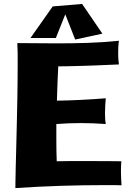

<svg xmlns="http://www.w3.org/2000/svg" viewBox="-20 -938 659 975"><path d="M517.1 -308.1Q485.4 -310.5 453.6 -311.8Q421.9 -313 390.1 -313Q359.4 -313 328.6 -311.8Q297.9 -310.5 266.1 -308.1V-226.1Q266.1 -196.8 266.6 -169.7Q267.1 -142.6 268.1 -119.1Q299.8 -120.1 335.7 -120.1Q371.6 -120.1 408.2 -120.1Q444.8 -120.1 478.5 -119.9Q512.2 -119.6 538.6 -119.6Q568.8 -119.1 596.2 -119.1Q595.7 -112.3 595.2 -104Q594.7 -97.2 594.5 -87.4Q594.2 -77.6 594.2 -65.9Q594.2 -50.8 595 -33.2Q595.7 -15.6 597.2 2.9Q578.1 2 558.3 2Q538.6 2 520 2Q403.3 2 288.8 5.6Q174.3 9.3 58.1 17.1Q58.1 2.4 58.6 -23.9Q59.1 -50.3 59.8 -85.7Q60.5 -121.1 61.8 -163.3Q63 -205.6 64 -251.5Q64.9 -297.4 66.2 -345.2Q67.4 -393.1 68.1 -439.7Q68.8 -486.3 69.3 -529.5Q69.8 -572.8 69.8 -609.9Q69.8 -645.5 69.6 -673.1Q69.3 -700.7 67.9 -719.2Q118.2 -719.2 168.5 -718.5Q218.8 -717.8 270 -717.8Q347.2 -717.8 424.8 -720.2Q502.4 -722.7 584 -731Q581.5 -714.4 580.8 -699Q580.1 -683.6 580.1 -669.9Q580.1 -656.7 580.6 -645.8Q581.1 -634.8 582 -627Q583 -618.2 584 -610.8Q526.9 -607.9 471.2 -606Q447.3 -605 421.6 -604.2Q396 -603.5 370.4 -602.8Q344.7 -602.1 320.6 -601.6Q296.4 -601.1 275.9 -601.1Q274.9 -577.6 273.4 -550.3Q272.5 -526.9 271.2 -495.1Q270 -463.4 269 -426.8Q328.6 -427.7 389.4 -430.7Q450.2 -433.6 517.1 -439Q515.6 -420.4 514.4 -401.6Q513.2 -382.8 513.2 -362.8Q513.2 -349.6 513.9 -335.9Q514.6 -322.3 517.1 -308.1ZM500 -767.1 361.8 -737.3 311.5 -865.2 263.7 -745.1H134.8L247.6 -905.3L397 -918Z"/></svg>

Font: Galindo
Style: Regular
Weight: 400
Version: Version 1.000